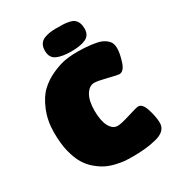

<svg xmlns="http://www.w3.org/2000/svg" viewBox="-213 -1041 1087 1181"><g transform="rotate(-30 330.5 -450.5)"><path d="M506 -714Q545 -709 569 -700Q593 -691 612 -672Q631 -653 631 -617Q631 -581 613.5 -526Q596 -471 563 -471Q553 -471 489 -487Q425 -503 402 -503Q367 -503 342.5 -464Q318 -425 318 -353Q318 -281 339.5 -241Q361 -201 396 -201Q421 -201 486.5 -221.5Q552 -242 563 -242Q594 -242 611.5 -185Q629 -128 629 -88Q629 -27 546 -8Q506 2 464.5 5.5Q423 9 383.5 9Q344 9 322.5 7Q301 5 266 -3Q231 -11 202 -25Q173 -39 140.5 -66Q108 -93 86 -130Q64 -167 49.5 -224Q35 -281 35 -362Q35 -443 63.5 -513Q92 -583 132.5 -621Q173 -659 225.5 -682.5Q278 -706 318 -713Q358 -720 409 -720Q460 -720 506 -714ZM491 -890Q518 -868 518 -821.5Q518 -775 481.5 -757.5Q445 -740 378.5 -740Q312 -740 275 -757.5Q238 -775 238 -825Q238 -878 280 -896Q316 -910 360.5 -910Q405 -910 422 -909Q439 -908 459.5 -903.5Q480 -899 491 -890Z"/></g></svg>

Font: Titan One
Style: Regular
Weight: 400
Designer: Rodrigo Fuenzalida
Foundry: Rodrigo Fuenzalida
Version: Version 1.001